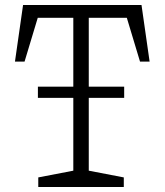

<svg xmlns="http://www.w3.org/2000/svg" viewBox="-20 -750 660 770"><path d="M132 -402.5H478V-357.5H132ZM133.5 -38.5 289.5 -68.5 274 -36.5V-698.5L289.5 -678.5H111L138 -700.5L78.5 -503H40L72.5 -730H547.5L580 -503H541.5L482 -700.5L509 -678.5H326.5L336 -698.5V-36.5L320.5 -68.5L476.5 -38.5V0H133.5Z"/></svg>

Font: Monaspace Xenon Var ExtraLight
Style: Regular
Weight: 200
Designer: Riley Cran and the Lettermatic Team
Version: Version 1.200 (Monaspace Xenon Var)